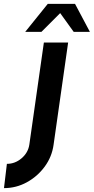

<svg xmlns="http://www.w3.org/2000/svg" viewBox="-166 -719 482 989"><path d="M-145.5 250 -130.5 125Q-88.5 125 -55 96.5Q-21.5 68 -15 26.5L60 -500H185L110 26.5Q101.5 88.5 64.5 139Q27.5 189.5 -27.5 219.8Q-82.5 250 -145.5 250ZM220.5 -699 297 -555H213.5L144 -651.5L47.5 -555H-36L80 -699Z"/></svg>

Font: Urbanist
Style: Bold Italic
Weight: 700
Italic angle: -8°
Designer: Corey Hu
Foundry: Corey Hu
Version: Version 1.330; ttfautohint (v1.8.4.7-5d5b)